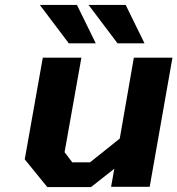

<svg xmlns="http://www.w3.org/2000/svg" viewBox="-20 -755 717 776"><path d="M258 -580 141 -735H291L367 -580ZM455 -580 338 -735H488L564 -580ZM171 1 80 -111 153 -522H309L241 -140L272 -99H344L464 -195L521 -522H677L585 0H429L442 -73L348 1Z"/></svg>

Font: Tomorrow SemiBold
Style: Italic
Weight: 600
Italic angle: -10°
Designer: Tony de Marco, Monica Rizzolli
Foundry: Just in Type
Version: Version 2.002